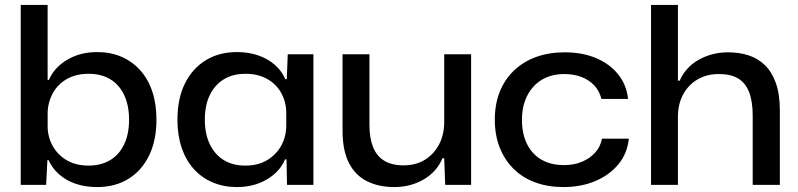

<svg xmlns="http://www.w3.org/2000/svg" viewBox="-20 -749 3233 778"><path d="M374 9Q325 9 286 -4.5Q247 -18 219 -43Q191 -68 177 -100H172L167 0H64V-729H173V-425H178Q200 -476 252.5 -507Q305 -538 374 -538Q428 -538 472 -519Q516 -500 548 -464.5Q580 -429 597 -378.5Q614 -328 614 -264Q614 -180 584 -118.5Q554 -57 500 -24Q446 9 374 9ZM339 -78Q389 -78 426 -100Q463 -122 483 -164Q503 -206 503 -264Q503 -307 492 -341.5Q481 -376 459.5 -400.5Q438 -425 408 -437.5Q378 -450 340 -450Q287 -450 249.5 -428Q212 -406 192.5 -368.5Q173 -331 173 -288V-238Q173 -195 193 -158.5Q213 -122 250 -100Q287 -78 339 -78Z M940 9Q886 9 841.5 -10Q797 -29 765 -64.5Q733 -100 716 -150.5Q699 -201 699 -264Q699 -350 729.5 -411Q760 -472 814 -505Q868 -538 940 -538Q989 -538 1028 -524Q1067 -510 1094.5 -485.5Q1122 -461 1136 -428H1142L1146 -529H1250V0H1143L1141 -103H1135Q1114 -53 1061.5 -22Q1009 9 940 9ZM974 -78Q1027 -78 1064 -101Q1101 -124 1120.5 -160.5Q1140 -197 1140 -241V-291Q1140 -334 1120.5 -370.5Q1101 -407 1063.5 -428.5Q1026 -450 975 -450Q924 -450 887.5 -428Q851 -406 830.5 -364.5Q810 -323 810 -264Q810 -207 830 -165Q850 -123 886.5 -100.5Q923 -78 974 -78Z M1578 9Q1514 9 1466.5 -15Q1419 -39 1393.5 -89.5Q1368 -140 1368 -220V-529H1477V-243Q1477 -190 1491.5 -153.5Q1506 -117 1536.5 -98Q1567 -79 1615 -79Q1665 -79 1701.5 -101.5Q1738 -124 1759 -163.5Q1780 -203 1780 -255V-529H1889V0H1784L1780 -108H1773Q1750 -53 1697 -22Q1644 9 1578 9Z M2263 9Q2200 9 2148.5 -10Q2097 -29 2060.5 -65.5Q2024 -102 2004.5 -152Q1985 -202 1985 -264Q1985 -327 2005 -377Q2025 -427 2062.5 -463Q2100 -499 2152 -518Q2204 -537 2268 -537Q2340 -537 2395.5 -513.5Q2451 -490 2485 -447.5Q2519 -405 2525 -348H2417Q2409 -381 2387.5 -403.5Q2366 -426 2335 -437.5Q2304 -449 2266 -449Q2226 -449 2194.5 -435.5Q2163 -422 2141 -397.5Q2119 -373 2107 -339.5Q2095 -306 2095 -264Q2095 -206 2116 -164.5Q2137 -123 2175 -101.5Q2213 -80 2265 -80Q2306 -80 2338 -93.5Q2370 -107 2391.5 -130.5Q2413 -154 2419 -187H2528Q2522 -127 2485.5 -83Q2449 -39 2391.5 -15Q2334 9 2263 9Z M2618 0V-729H2727V-422H2734Q2759 -478 2812.5 -507.5Q2866 -537 2930 -537Q2976 -537 3014 -524.5Q3052 -512 3080 -484.5Q3108 -457 3124 -412Q3140 -367 3140 -302V0H3030V-281Q3030 -338 3015.5 -375.5Q3001 -413 2971 -431Q2941 -449 2893 -449Q2843 -449 2805.5 -426.5Q2768 -404 2747.5 -365Q2727 -326 2727 -276V0Z"/></svg>

Font: Mona Sans SemiExpanded Medium
Style: Regular
Weight: 500
Width: 6
Designer: Deni Anggara
Foundry: GitHub
Version: Version 2.000